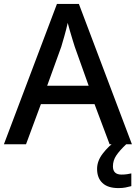

<svg xmlns="http://www.w3.org/2000/svg" viewBox="-20 -737 695 981"><path d="M540 0 463 -205H189L113 0H0L271 -717H383L654 0ZM362 -498Q359 -508 351.5 -531.5Q344 -555 337 -580Q330 -605 326 -620Q319 -588 309 -553Q299 -518 293 -498L221 -299H433ZM557 113Q557 155 601 155Q617 155 629.5 153Q642 151 651 149V214Q636 218 621 221Q606 224 585 224Q531 224 503.5 198Q476 172 476 126Q476 85 505.5 47Q535 9 572 -17L625 0Q591 32 574 57.5Q557 83 557 113Z"/></svg>

Font: Noto Sans Lao Medium
Style: Regular
Weight: 500
Designer: Monotype Design Team
Foundry: Monotype Imaging Inc.
Version: Version 2.003; ttfautohint (v1.8.4.7-5d5b)